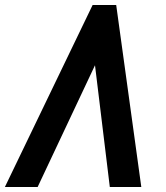

<svg xmlns="http://www.w3.org/2000/svg" viewBox="-40 -745 660 765"><path d="M338.5 -485 110 0H-20.5L329 -725H423L523 0H397.5Z"/></svg>

Font: JuliaMono ExtraBold
Style: Italic
Weight: 800
Italic angle: -9°
Monospace: yes
Designer: cormullion
Foundry: corm
Version: Version 0.057; ttfautohint (v1.8.4)